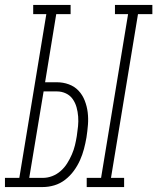

<svg xmlns="http://www.w3.org/2000/svg" viewBox="-63 -755 635 775"><path d="M287 0V-37H345L454 -698H401V-735H552V-698H494L385 -37H438V0ZM-43 0V-37H15L124 -698H71V-735H222V-698H164L119 -423H166Q192 -423 215 -414.5Q238 -406 254 -389Q270 -372 279 -349Q288 -326 291 -301.5Q294 -277 292 -251.5Q290 -226 286 -200Q282 -177 276 -154Q270 -131 260 -108.5Q250 -86 235 -65.5Q220 -45 200 -29.5Q180 -14 156.5 -7Q133 0 110 0ZM110 -37Q129 -37 147.5 -44Q166 -51 181.5 -64.5Q197 -78 208 -95.5Q219 -113 227 -131.5Q235 -150 239.5 -168.5Q244 -187 247 -206Q250 -226 252 -245.5Q254 -265 252.5 -284.5Q251 -304 246 -322Q241 -340 230.5 -355Q220 -370 203 -378Q186 -386 167 -386H113L55 -37Z"/></svg>

Font: Iosevka Curly Slab Extralight
Style: Italic
Weight: 200
Italic angle: -9°
Monospace: yes
Designer: Belleve Invis
Foundry: Belleve Invis
Version: Version 22.1.2; ttfautohint (v1.8.4)